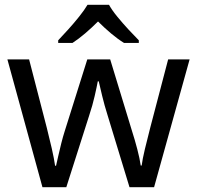

<svg xmlns="http://www.w3.org/2000/svg" viewBox="-20 -786 826 805"><path d="M431 -303Q418 -344 408.5 -383.5Q399 -423 394 -445H390Q386 -423 377 -383.5Q368 -344 354 -302L258 -1H158L11 -537H102L176 -251Q187 -208 197 -164Q207 -120 211 -91H215Q219 -108 224.5 -133Q230 -158 237 -185.5Q244 -213 251 -235L346 -537H442L534 -235Q545 -201 555.5 -161Q566 -121 570 -92H574Q577 -117 587.5 -161Q598 -205 610 -251L685 -537H775L626 -1H523ZM437 -766Q449 -744 471.5 -716.5Q494 -689 518.5 -662.5Q543 -636 562 -617V-606H500Q474 -622 446 -645.5Q418 -669 391 -696Q364 -669 337 -646Q310 -623 284 -606H224V-617Q243 -637 266.5 -663Q290 -689 312 -716.5Q334 -744 347 -766Z"/></svg>

Font: Noto Music
Style: Regular
Weight: 400
Designer: Monotype Design Team, Benjamin Yang
Foundry: Monotype Imaging Inc.
Version: Version 2.002; ttfautohint (v1.8.4.7-5d5b)